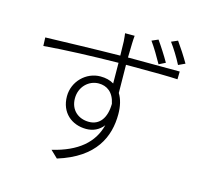

<svg xmlns="http://www.w3.org/2000/svg" viewBox="-119 -952 1239 1142"><g transform="rotate(15 500.0 -381.0)"><path d="M726 -789 687 -772C711 -739 742 -687 764 -647L804 -667C783 -704 749 -757 726 -789ZM840 -813 801 -796C826 -763 856 -714 877 -673L918 -692C895 -732 863 -781 840 -813ZM557 -348C556 -261 518 -209 452 -209C388 -209 336 -250 336 -323C336 -395 390 -445 451 -445C501 -445 543 -417 557 -348ZM72 -627 74 -575C200 -586 379 -592 532 -594L533 -467C510 -481 483 -488 450 -488C362 -488 287 -414 287 -323C287 -222 358 -164 447 -164C489 -164 526 -181 552 -215C524 -103 436 -28 281 9L325 51C551 -19 610 -160 610 -298C610 -346 600 -389 580 -421L578 -594H614C760 -594 844 -593 896 -590L897 -638C854 -638 748 -639 614 -639H578L580 -725C580 -735 582 -766 583 -774H524C525 -769 528 -743 529 -725L531 -638C371 -636 180 -630 72 -627Z"/></g></svg>

Font: Noto Sans TC Light
Style: Regular
Weight: 300
Designer: Ryoko NISHIZUKA 西塚涼子 (kana, bopomofo & ideographs); Paul D. Hunt (Latin, Greek & Cyrillic); Sandoll Communications 산돌커뮤니
Foundry: Adobe
Version: Version 2.004;hotconv 1.0.118;makeotfexe 2.5.65603